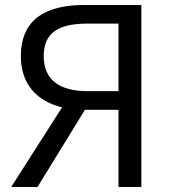

<svg xmlns="http://www.w3.org/2000/svg" viewBox="-20 -753 689 773"><path d="M457 -386H333C219 -386 156 -432 156 -527C156 -624 219 -658 333 -658H457ZM320 -733C171 -733 64 -680 64 -527C64 -410 133 -344 230 -321L25 0H131L322 -311H457V0H549V-733Z"/></svg>

Font: Noto Sans Mono CJK SC Regular
Style: Regular
Weight: 400
Designer: Ryoko NISHIZUKA (kana & ideographs); Paul D. Hunt (Latin, Greek & Cyrillic); Wenlong ZHANG (bopomofo); Sandoll Communica
Foundry: Adobe Systems Incorporated
Version: Version 1.005;PS 1.005;hotconv 1.0.96;makeotf.lib2.5.65012